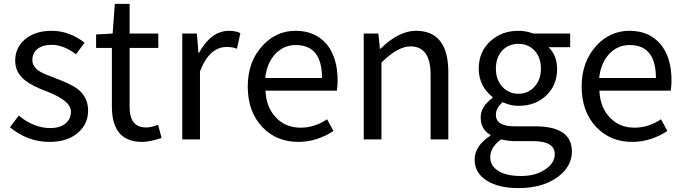

<svg xmlns="http://www.w3.org/2000/svg" viewBox="-20 -715 3507 985"><path d="M31 -62 76 -122Q155 -58 237 -58Q289 -58 318 -83Q344 -106 344 -143Q344 -198 220 -246Q145 -274 111 -301Q58 -342 58 -403Q58 -470 107 -512Q159 -557 245 -557Q335 -557 414 -496L370 -437Q305 -485 245 -485Q197 -485 170 -462Q146 -441 146 -407Q146 -373 183 -349Q202 -337 266 -313Q348 -282 379 -258Q432 -216 432 -148Q432 -79 381 -35Q327 13 234 13Q122 13 31 -62Z M554 -168V-469H473V-538L558 -543L569 -695H645V-543H792V-469H645V-166Q645 -61 729 -61Q755 -61 791 -75L809 -7Q747 13 709 13Q554 13 554 -168Z M915 -543H990L998 -444H1001Q1063 -557 1155 -557Q1190 -557 1213 -545L1196 -465Q1173 -474 1143 -474Q1054 -474 1006 -349V0H915Z M1327 -62Q1251 -141 1251 -271Q1251 -398 1326 -480Q1397 -557 1496 -557Q1598 -557 1656 -488Q1712 -420 1712 -302Q1712 -276 1708 -250H1342Q1346 -163 1396 -112Q1445 -60 1522 -60Q1594 -60 1658 -103L1691 -43Q1604 13 1511 13Q1399 13 1327 -62ZM1632 -315Q1632 -484 1497 -484Q1437 -484 1394 -440Q1349 -393 1341 -315Z M1846 -543H1921L1929 -465H1932Q2026 -557 2114 -557Q2280 -557 2280 -344V0H2189V-332Q2189 -477 2086 -477Q2020 -477 1937 -394V0H1846Z M2478 212Q2415 173 2415 104Q2415 33 2496 -19V-23Q2446 -52 2446 -112Q2446 -169 2507 -213V-217Q2436 -274 2436 -363Q2436 -450 2497 -505Q2555 -557 2640 -557Q2678 -557 2716 -543H2905V-473H2794Q2838 -431 2838 -361Q2838 -276 2780 -223Q2725 -172 2640 -172Q2597 -172 2559 -191Q2524 -161 2524 -126Q2524 -67 2619 -67H2725Q2914 -67 2914 62Q2914 140 2840 194Q2762 250 2640 250Q2538 250 2478 212ZM2721 -269Q2755 -305 2755 -363Q2755 -421 2722 -456Q2689 -490 2640 -490Q2590 -490 2558 -457Q2524 -421 2524 -363Q2524 -305 2558 -269Q2591 -234 2640 -234Q2688 -234 2721 -269ZM2779 153Q2826 121 2826 76Q2826 9 2715 9H2621Q2587 9 2551 0Q2495 40 2495 92Q2495 136 2537 162Q2579 188 2653 188Q2728 188 2779 153Z M3040 -62Q2964 -141 2964 -271Q2964 -398 3039 -480Q3110 -557 3209 -557Q3311 -557 3369 -488Q3425 -420 3425 -302Q3425 -276 3421 -250H3055Q3059 -163 3109 -112Q3158 -60 3235 -60Q3307 -60 3371 -103L3404 -43Q3317 13 3224 13Q3112 13 3040 -62ZM3345 -315Q3345 -484 3210 -484Q3150 -484 3107 -440Q3062 -393 3054 -315Z"/></svg>

Font: Noto Sans Tobesmart edit
Style: Regular
Weight: 400
Designer: Ryoko NISHIZUKA  (kana & ideographs); Paul D. Hunt (Latin, Greek & Cyrillic); Wenlong ZHANG  (bopomofo); Sandoll Communi
Foundry: Adobe Systems Incorporated
Version: Version 1.005 Oct 7, 2021